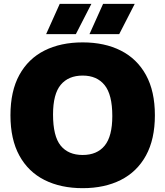

<svg xmlns="http://www.w3.org/2000/svg" viewBox="-20 -971 862 1001"><path d="M411 10Q297 10 212.2 -32.5Q127.5 -75 81 -159.8Q34.5 -244.5 34.5 -370Q34.5 -496 81 -580.5Q127.5 -665 212 -707.5Q296.5 -750 411 -750Q525.5 -750 610 -707.2Q694.5 -664.5 741 -580Q787.5 -495.5 787.5 -370Q787.5 -245 741 -160.2Q694.5 -75.5 610 -32.8Q525.5 10 411 10ZM411 -163Q486 -163 525.8 -211.8Q565.5 -260.5 565.5 -366Q565.5 -478 525.2 -527.5Q485 -577 411 -577Q337 -577 296.8 -529Q256.5 -481 256.5 -374Q256.5 -261 296.2 -212Q336 -163 411 -163ZM446.5 -793 517.5 -951H682.5L601.5 -793ZM220.5 -793 291.5 -951H456.5L375.5 -793Z"/></svg>

Font: Encode Sans Black
Style: Regular
Weight: 900
Designer: Multiple Designers
Foundry: Impallari Type
Version: Version 3.002; ttfautohint (v1.8.3) -l 8 -r 50 -G 200 -x 14 